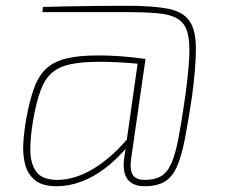

<svg xmlns="http://www.w3.org/2000/svg" viewBox="-20 -633 779 665"><path d="M418 -613Q509 -613 561 -603Q613 -593 635.5 -561.5Q658 -530 658.5 -467Q659 -404 645 -299Q632 -212 620.5 -152.5Q609 -93 593 -56.5Q577 -20 550.5 -4Q524 12 481 12Q459 12 443.5 5Q428 -2 420 -14.5Q412 -27 409.5 -44.5Q407 -62 410 -84L459 -429H484L434 -82Q429 -44 440 -27Q451 -10 482 -10Q515 -10 536.5 -22Q558 -34 572.5 -65Q587 -96 598 -153.5Q609 -211 622 -302Q633 -384 635.5 -438Q638 -492 628.5 -523Q619 -554 594.5 -568.5Q570 -583 527 -587Q484 -591 419 -591H127L129 -609Q169 -610 218.5 -611Q268 -612 319.5 -612.5Q371 -613 418 -613ZM320 -441Q355 -441 393.5 -438.5Q432 -436 484 -429L474 -411Q417 -416 385.5 -417.5Q354 -419 325 -419Q264 -419 224 -410.5Q184 -402 159.5 -380.5Q135 -359 120.5 -319.5Q106 -280 95 -218Q85 -161 85 -114Q85 -67 105.5 -38.5Q126 -10 179 -10Q239 -10 302.5 -48Q366 -86 424 -155V-128Q385 -81 343 -49.5Q301 -18 259 -3Q217 12 177 12Q126 12 100.5 -9.5Q75 -31 66.5 -65.5Q58 -100 61 -141.5Q64 -183 71 -222Q83 -288 99 -330.5Q115 -373 142 -397Q169 -421 212 -431Q255 -441 320 -441Z"/></svg>

Font: Exo 2 Thin
Style: Italic
Weight: 250
Italic angle: -8°
Designer: Natanael Gama
Foundry: Natanael Gama
Version: Version 2.010